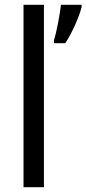

<svg xmlns="http://www.w3.org/2000/svg" viewBox="-20 -780 360 800"><path d="M163 0V-760H78V0ZM320 -751V-760H234C230 -721 215 -644 205 -612V-600H252C279 -640 311 -712 320 -751Z"/></svg>

Font: Noto Sans Devanagari UI SemiCondensed
Style: Regular
Weight: 400
Width: 4
Designer: Jelle Bosma - Monotype Design Team
Foundry: Monotype Imaging Inc.
Version: Version 2.004